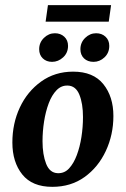

<svg xmlns="http://www.w3.org/2000/svg" viewBox="-20 -712 487 745"><path d="M183 13Q105 13 66.5 -35Q28 -83 28 -159Q28 -233 57 -295Q86 -357 139.5 -395.5Q193 -434 264 -434Q342 -434 381 -385.5Q420 -337 420 -262Q420 -189 390.5 -126Q361 -63 308 -25Q255 13 183 13ZM204 -40Q230 -39 248 -58.5Q266 -78 278 -110Q290 -142 296 -180.5Q302 -219 302 -258Q302 -310 288 -344.5Q274 -379 243 -380Q218 -381 199.5 -362Q181 -343 169 -311Q157 -279 151 -240.5Q145 -202 145 -164Q145 -112 159 -76.5Q173 -41 204 -40ZM157 -628 166 -692H411L402 -628ZM182 -472Q160 -472 146 -485.5Q132 -499 132 -521Q132 -547 150.5 -565Q169 -583 193 -583Q215 -583 229.5 -569.5Q244 -556 244 -534Q244 -507 225 -489.5Q206 -472 182 -472ZM343 -472Q320 -472 306 -485.5Q292 -499 292 -521Q292 -547 310.5 -565Q329 -583 353 -583Q375 -583 389.5 -569.5Q404 -556 404 -534Q404 -507 385.5 -489.5Q367 -472 343 -472Z"/></svg>

Font: Yrsa SemiBold
Style: Italic
Weight: 600
Italic angle: -7.10001°
Version: Version 2.004